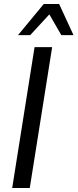

<svg xmlns="http://www.w3.org/2000/svg" viewBox="-20 -941 388 961"><path d="M41 0 153 -705H241L129 0ZM70 -765 199 -921H276L348 -765H287L227 -869L131 -765Z"/></svg>

Font: Nunito Sans 10pt Condensed Medium
Style: Italic
Weight: 500
Width: 3
Italic angle: -9°
Designer: Vernon Adams
Foundry: Vernon Adams
Version: Version 3.101;gftools[0.9.27]